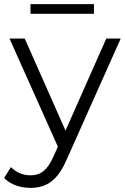

<svg xmlns="http://www.w3.org/2000/svg" viewBox="-45 -713 607 932"><path d="M-25 151C7 183 52 199 103 199C182 199 235 162 278 63L541 -526H471L273 -79L75 -526H1L236 -1L213 50C184 114 152 138 104 138C67 138 35 125 8 98ZM411 -646V-693H103V-646Z"/></svg>

Font: Malon Grotesk
Style: Regular
Weight: 400
Designer: Julieta Ulanovsky
Foundry: Julieta Ulanovsky
Version: Version 7.200